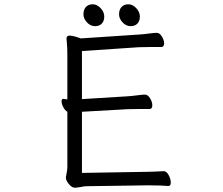

<svg xmlns="http://www.w3.org/2000/svg" viewBox="-20 -865 1040 895"><path d="M535 -798Q535 -820 546.5 -832.5Q558 -845 579 -845Q598 -845 615 -827Q632 -809 632 -788Q632 -767 620.5 -755Q609 -743 589 -743Q568 -743 551.5 -760.5Q535 -778 535 -798ZM275 -404H277Q287 -402 294 -402V-604Q294 -645 292 -661L290 -685Q290 -699 304 -699Q315 -699 332.5 -694Q350 -689 357 -686L628 -704Q647 -705 677 -709Q700 -712 711 -712Q724 -712 734.5 -695Q745 -678 745 -663Q745 -646 732 -646H690Q648 -646 629 -645L362 -627V-403L573 -416Q592 -417 622 -421Q645 -424 656 -424Q669 -424 679.5 -407Q690 -390 690 -374Q690 -357 677 -357H635Q593 -357 574 -356L362 -344V-59L660 -64Q683 -64 743 -67H744Q756 -67 766 -49Q776 -31 776 -14Q776 2 765 2H764Q731 -1 677 -1H661L383 3Q373 3 355 7Q351 7 343.5 8.5Q336 10 329 10Q315 10 301 -7Q287 -24 287 -37Q287 -41 290.5 -58Q294 -75 294 -84V-344Q283 -350 275 -365.5Q267 -381 267 -393Q267 -404 275 -404ZM413 -845Q432 -845 449 -827Q466 -809 466 -788Q466 -767 454.5 -755Q443 -743 423 -743Q402 -743 385.5 -760.5Q369 -778 369 -798Q369 -820 380.5 -832.5Q392 -845 413 -845Z"/></svg>

Font: Iansui 0.93
Style: Regular
Weight: 400
Designer: But Ko / Fontworks Inc.
Foundry: zi-hi.com / Fontworks Inc.
Version: Version 0.931